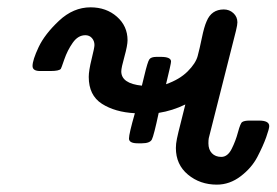

<svg xmlns="http://www.w3.org/2000/svg" viewBox="-20 -498 755 524"><path d="M68.8 -317.9Q68.8 -334 85.4 -369.4Q102.1 -404.8 141.1 -441.4Q180.2 -478 227.1 -478Q270 -478 299.1 -452.4Q328.1 -426.8 328.1 -388.2Q328.1 -374 319.6 -343.5Q311 -313 311 -303.2Q311 -270 367.2 -264.2Q370.1 -275.4 374 -292Q382.8 -329.1 387.5 -335.9Q392.1 -342.8 407.2 -342.8H418.9Q446.8 -342.8 446.8 -330.1Q446.8 -324.2 433.1 -268.1Q470.2 -281.2 492.2 -303.2Q514.2 -325.2 519.5 -345.2Q524.9 -365.2 531 -395Q537.1 -424.8 543.9 -439.9Q557.1 -472.2 590.8 -472.2Q606 -472.2 616.9 -462.2Q627.9 -452.1 627.9 -437Q627.9 -430.2 624 -414.1L549.8 -121.1Q548.8 -116.2 548.8 -106.9Q548.8 -89.8 558.3 -79.8Q567.9 -69.8 584 -69.8Q601.1 -69.8 612.1 -91.3Q623 -112.8 629.6 -137.5Q636.2 -162.1 641.1 -165Q647 -168.9 661.1 -168.9H687Q714.8 -168.9 714.8 -153.8Q714.8 -147 706.5 -123.5Q698.2 -100.1 682.6 -70.1Q667 -40 637 -17.1Q606.9 5.9 571.8 5.9Q525.9 5.9 492.9 -21.5Q460 -48.8 460 -94.2Q460 -105.5 462.9 -119.6Q465.8 -133.8 473.4 -163.3Q481 -192.9 485.8 -212.9Q450.7 -195.8 413.1 -189.9Q399.9 -127.9 394.5 -117.4Q389.2 -106.9 367.2 -106.9H356Q332 -106.9 332 -119.9Q332 -132.8 348.1 -189Q293.9 -191.9 258.1 -214.8Q222.2 -237.8 222.2 -288.1Q222.2 -305.2 230 -336.7Q237.8 -368.2 237.8 -375Q237.8 -386.2 231 -394Q224.1 -401.9 212.9 -401.9Q192.9 -401.9 178.5 -381.3Q164.1 -360.8 155.5 -335.9Q147 -311 146 -310.1Q141.1 -304.2 118.2 -304.2H90.8Q68.8 -303.7 68.8 -317.9Z"/></svg>

Font: CMU Concrete
Style: BoldItalic
Weight: 700
Italic angle: -14.04°
Version: Version 0.7.0